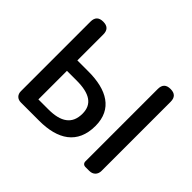

<svg xmlns="http://www.w3.org/2000/svg" viewBox="-155 -982 1226 1226"><g transform="rotate(45 458.5 -368.5)"><path d="M97 -368V-51C97 -20 117 0 148 0H205H314C479 0 591 -67 591 -231C591 -383 478 -445 314 -445H213V-679C213 -718 194 -737 155 -737C116 -737 97 -718 97 -679ZM432 -125C403 -103 359 -93 303 -93H213V-222V-351H300C418 -351 477 -313 477 -228C477 -181 462 -147 432 -125ZM821 -368V-679C821 -718 802 -737 763 -737C724 -737 705 -718 705 -679V-26C705 -10 715 0 731 0H763H766C799 0 821 -22 821 -55Z"/></g></svg>

Font: GenSenRounded2 TW M
Style: Regular
Weight: 500
Version: Version 2.100;PS 2.1;hotconv 16.6.51;makeotf.lib2.5.65220 DE